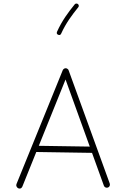

<svg xmlns="http://www.w3.org/2000/svg" viewBox="-20 -1048 712 1090"><path d="M83 20.5C86.4 22 89.4 22.5 91.8 22.5C98.1 22.5 103.5 18.6 106.9 11.2L186 -185.1L502.4 -180.2L569.8 6.3C573.2 15.6 582 17.6 586.4 17.6C588.9 17.6 590.8 17.1 592.8 16.6C602.1 13.2 604 4.4 604 0C604 -2.4 603.5 -4.4 603 -6.3L369.6 -648.9C368.7 -652.8 365.7 -655.8 361.3 -658.2C358.9 -659.7 356 -660.6 353.5 -660.6C349.6 -660.6 340.8 -659.2 336.4 -649.9L73.7 -3.4C72.8 -1.5 72.3 0.5 72.3 2.9C72.3 7.3 74.7 16.1 83 20.5ZM489.7 -215.8 200.2 -220.2 352.1 -596.7ZM422.4 -1024.9C419.9 -1026.9 417.5 -1027.8 414.6 -1027.8C414.1 -1027.8 408.2 -1028.3 403.8 -1022.9C367.2 -977.5 332.5 -931.6 303.7 -867.7C302.7 -865.2 302.2 -863.3 302.2 -861.3C302.2 -856.9 304.7 -853 310.1 -850.6C312.5 -849.6 314.5 -849.1 316.4 -849.1C320.8 -849.1 324.7 -851.6 327.1 -856.9C355 -918 387.7 -961.4 424.3 -1006.8C426.3 -1009.3 427.2 -1011.7 427.2 -1014.2C427.2 -1015.6 427.7 -1020.5 422.4 -1024.9Z"/></svg>

Font: Mikhak ExtraLight
Style: Regular
Weight: 200
Designer: Amin Abedi
Version: Version 3.2